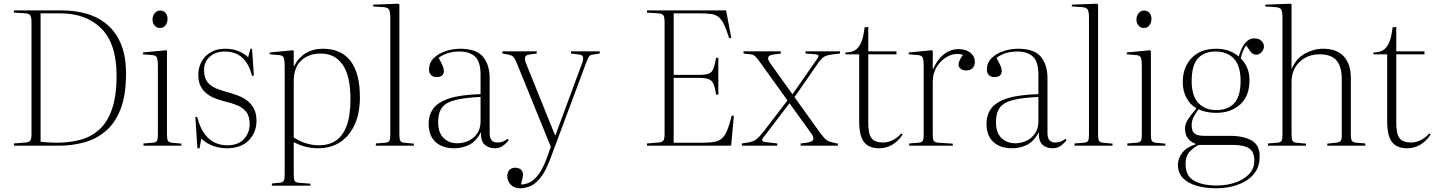

<svg xmlns="http://www.w3.org/2000/svg" viewBox="-20 -786 7740 1036"><path d="M55 0V-12L119 -17Q138 -19 144 -28.5Q150 -38 150 -63V-666Q150 -693 143.5 -703Q137 -713 117 -714L55 -718V-730H311Q384 -730 447 -712Q510 -694 558 -653.5Q606 -613 633 -548Q660 -483 660 -388Q660 -271 630 -195.5Q600 -120 549 -77.5Q498 -35 433.5 -17.5Q369 0 301 0ZM287 -16Q356 -16 414.5 -32Q473 -48 516.5 -87.5Q560 -127 584.5 -198Q609 -269 609 -379Q609 -549 527.5 -631.5Q446 -714 304 -714H199V-21Q218 -19 240.5 -17.5Q263 -16 287 -16Z M843 -635Q825 -635 814 -648.5Q803 -662 803 -680Q803 -700 814.5 -714.5Q826 -729 844 -729Q862 -729 873 -716.5Q884 -704 884 -684Q884 -665 873.5 -650Q863 -635 843 -635ZM754 0V-12L806 -16Q822 -18 827 -26Q832 -34 832 -60V-427Q832 -465 826 -476.5Q820 -488 799 -489L751 -493L752 -503L877 -515L881 -511V-59Q881 -35 886 -26.5Q891 -18 906 -16L959 -11V0Z M1045 14 1034 -155H1044Q1059 -96 1084.5 -62.5Q1110 -29 1141 -15.5Q1172 -2 1205 -2Q1266 -2 1296.5 -36Q1327 -70 1327 -116Q1327 -157 1310.5 -180Q1294 -203 1262.5 -216.5Q1231 -230 1185 -241Q1166 -246 1143 -254.5Q1120 -263 1098.5 -278.5Q1077 -294 1063.5 -319Q1050 -344 1050 -383Q1050 -420 1066.5 -451.5Q1083 -483 1115.5 -503Q1148 -523 1195 -523Q1237 -523 1267.5 -510Q1298 -497 1319 -477L1331 -523H1340L1350 -378L1340 -377Q1322 -445 1285.5 -476.5Q1249 -508 1192 -508Q1144 -508 1112.5 -480.5Q1081 -453 1081 -409Q1081 -366 1100 -342.5Q1119 -319 1149.5 -307.5Q1180 -296 1213 -287Q1236 -281 1262.5 -271Q1289 -261 1312 -244.5Q1335 -228 1349.5 -201Q1364 -174 1364 -135Q1364 -71 1322 -28.5Q1280 14 1204 14Q1168 14 1133 2.5Q1098 -9 1066 -38L1057 14Z M1447 216V204L1490 200Q1506 198 1511 190Q1516 182 1516 156V-427Q1516 -465 1510 -476.5Q1504 -488 1483 -489L1435 -493L1436 -503L1561 -515L1565 -511V-428H1566Q1616 -523 1723 -523Q1820 -523 1871 -457.5Q1922 -392 1922 -261Q1922 -176 1894 -114Q1866 -52 1815.5 -19Q1765 14 1696 14Q1662 14 1630 6Q1598 -2 1565 -19V157Q1565 179 1569.5 188.5Q1574 198 1590 200L1655 205V216ZM1703 -2Q1753 -2 1791 -26.5Q1829 -51 1850 -106Q1871 -161 1871 -253Q1871 -375 1829.5 -436Q1788 -497 1711 -497Q1645 -497 1605 -459Q1565 -421 1565 -349V-44Q1630 -2 1703 -2Z M2008 0V-12L2060 -16Q2076 -18 2081 -26Q2086 -34 2086 -60V-690Q2086 -725 2078 -736Q2070 -747 2043 -748L1993 -751L1994 -761L2129 -766L2135 -762V-59Q2135 -35 2140 -26.5Q2145 -18 2160 -16L2213 -11V0Z M2431 14Q2367 14 2330 -20Q2293 -54 2293 -118Q2293 -167 2319 -201.5Q2345 -236 2406 -255.5Q2467 -275 2573 -278V-383Q2573 -453 2543.5 -480.5Q2514 -508 2460 -508Q2424 -508 2396 -499Q2368 -490 2347 -474Q2364 -442 2369.5 -428.5Q2375 -415 2375 -403Q2375 -370 2335 -370Q2318 -370 2306.5 -380.5Q2295 -391 2295 -410Q2295 -448 2321 -473Q2347 -498 2385.5 -510.5Q2424 -523 2463 -523Q2551 -523 2586.5 -479.5Q2622 -436 2622 -365V-69Q2622 -41 2633 -29Q2644 -17 2665 -17Q2682 -17 2695.5 -23Q2709 -29 2719 -37L2725 -30Q2710 -10 2691.5 2Q2673 14 2649 14Q2617 14 2595.5 -5Q2574 -24 2575 -73Q2550 -24 2512.5 -5Q2475 14 2431 14ZM2448 -13Q2479 -13 2507.5 -26Q2536 -39 2554.5 -65.5Q2573 -92 2573 -131V-263Q2488 -259 2437.5 -246.5Q2387 -234 2365.5 -206Q2344 -178 2344 -126Q2344 -71 2373 -42Q2402 -13 2448 -13Z M2784 230Q2755 230 2736 210.5Q2717 191 2717 163Q2717 145 2728 132Q2739 119 2759 119Q2780 119 2791.5 130Q2803 141 2802 159Q2801 167 2798.5 179.5Q2796 192 2791 209Q2812 210 2836.5 199Q2861 188 2886 155Q2911 122 2934 57L2952 6L2770 -442Q2761 -465 2752 -476.5Q2743 -488 2720 -492L2691 -497V-509H2876V-497L2837 -492Q2817 -489 2813.5 -477.5Q2810 -466 2818 -445L2975 -56H2977L3122 -448Q3128 -465 3126 -477.5Q3124 -490 3104 -492L3061 -497V-509H3216V-497L3181 -492Q3164 -490 3158 -481Q3152 -472 3143 -448L2952 64Q2925 138 2896 173.5Q2867 209 2839 219.5Q2811 230 2784 230Z M3471 0V-12L3535 -17Q3554 -19 3560 -28.5Q3566 -38 3566 -63V-666Q3566 -693 3559.5 -703Q3553 -713 3533 -714L3471 -718V-730H3898L3926 -580L3914 -581Q3899 -629 3885.5 -656Q3872 -683 3855.5 -695.5Q3839 -708 3813.5 -711Q3788 -714 3749 -714H3615V-382H3749Q3787 -382 3804 -388.5Q3821 -395 3829 -414.5Q3837 -434 3844 -474H3856V-275L3844 -276Q3838 -314 3830 -333Q3822 -352 3803.5 -359Q3785 -366 3745 -366H3615V-16H3775Q3811 -16 3835 -20.5Q3859 -25 3875.5 -39.5Q3892 -54 3904 -83.5Q3916 -113 3928 -162H3940L3925 0Z M3983 0V-12L4021 -18Q4048 -23 4064 -36.5Q4080 -50 4100 -76L4229 -244L4087 -442Q4068 -468 4058 -479.5Q4048 -491 4029 -493L3992 -497V-509H4193V-497L4154 -492Q4132 -489 4126 -478.5Q4120 -468 4136 -445L4256 -277L4380 -455Q4394 -474 4397 -483Q4400 -492 4371 -494L4326 -497L4327 -509H4513L4512 -497L4469 -492Q4449 -490 4432 -482.5Q4415 -475 4396 -448L4267 -262L4404 -71Q4415 -58 4423 -47Q4431 -36 4444 -28Q4457 -20 4482 -15L4501 -11V0H4300V-12L4333 -16Q4366 -21 4368.5 -34.5Q4371 -48 4356 -68L4240 -229L4118 -69Q4107 -55 4099 -44.5Q4091 -34 4093 -27.5Q4095 -21 4113 -19L4174 -12V0Z M4724 14Q4668 14 4642 -19.5Q4616 -53 4616 -131V-493H4542V-503Q4571 -503 4591.5 -514Q4612 -525 4625.5 -554Q4639 -583 4645 -638L4665 -641V-509H4817V-493H4665V-123Q4665 -62 4683.5 -39.5Q4702 -17 4745 -17Q4769 -17 4795 -29Q4821 -41 4843 -66L4851 -60Q4800 14 4724 14Z M4886 0V-12L4938 -16Q4954 -18 4959 -26Q4964 -34 4964 -60V-427Q4964 -465 4958 -476.5Q4952 -488 4931 -489L4883 -493L4884 -503L5009 -515L5013 -511V-414H5015Q5038 -466 5074 -493.5Q5110 -521 5152 -521Q5192 -521 5216 -501.5Q5240 -482 5240 -452Q5240 -431 5228 -418.5Q5216 -406 5192 -406Q5173 -406 5162.5 -415.5Q5152 -425 5152 -437Q5152 -457 5176 -490Q5136 -502 5098.5 -484Q5061 -466 5037 -429Q5013 -392 5013 -344V-59Q5013 -35 5018 -26.5Q5023 -18 5042 -16L5121 -11V0Z M5441 14Q5377 14 5340 -20Q5303 -54 5303 -118Q5303 -167 5329 -201.5Q5355 -236 5416 -255.5Q5477 -275 5583 -278V-383Q5583 -453 5553.5 -480.5Q5524 -508 5470 -508Q5434 -508 5406 -499Q5378 -490 5357 -474Q5374 -442 5379.5 -428.5Q5385 -415 5385 -403Q5385 -370 5345 -370Q5328 -370 5316.5 -380.5Q5305 -391 5305 -410Q5305 -448 5331 -473Q5357 -498 5395.5 -510.5Q5434 -523 5473 -523Q5561 -523 5596.5 -479.5Q5632 -436 5632 -365V-69Q5632 -41 5643 -29Q5654 -17 5675 -17Q5692 -17 5705.5 -23Q5719 -29 5729 -37L5735 -30Q5720 -10 5701.5 2Q5683 14 5659 14Q5627 14 5605.5 -5Q5584 -24 5585 -73Q5560 -24 5522.5 -5Q5485 14 5441 14ZM5458 -13Q5489 -13 5517.5 -26Q5546 -39 5564.5 -65.5Q5583 -92 5583 -131V-263Q5498 -259 5447.5 -246.5Q5397 -234 5375.5 -206Q5354 -178 5354 -126Q5354 -71 5383 -42Q5412 -13 5458 -13Z M5778 0V-12L5830 -16Q5846 -18 5851 -26Q5856 -34 5856 -60V-690Q5856 -725 5848 -736Q5840 -747 5813 -748L5763 -751L5764 -761L5899 -766L5905 -762V-59Q5905 -35 5910 -26.5Q5915 -18 5930 -16L5983 -11V0Z M6152 -635Q6134 -635 6123 -648.5Q6112 -662 6112 -680Q6112 -700 6123.5 -714.5Q6135 -729 6153 -729Q6171 -729 6182 -716.5Q6193 -704 6193 -684Q6193 -665 6182.5 -650Q6172 -635 6152 -635ZM6063 0V-12L6115 -16Q6131 -18 6136 -26Q6141 -34 6141 -60V-427Q6141 -465 6135 -476.5Q6129 -488 6108 -489L6060 -493L6061 -503L6186 -515L6190 -511V-59Q6190 -35 6195 -26.5Q6200 -18 6215 -16L6268 -11V0Z M6544 230Q6486 230 6439 217Q6392 204 6364 176Q6336 148 6336 103Q6336 68 6359.5 38Q6383 8 6431 -7V-10Q6401 -22 6387.5 -42.5Q6374 -63 6374 -92Q6374 -117 6390.5 -142.5Q6407 -168 6435 -200V-202Q6401 -222 6381.5 -258.5Q6362 -295 6362 -344Q6362 -422 6409.5 -472.5Q6457 -523 6543 -523Q6580 -523 6610.5 -512Q6641 -501 6664 -481Q6679 -532 6700 -555.5Q6721 -579 6746 -579Q6774 -579 6787 -565Q6800 -551 6800 -537Q6800 -519 6787.5 -505Q6775 -491 6759 -491Q6748 -491 6740 -496Q6732 -501 6722 -515L6704 -541Q6693 -526 6686 -508.5Q6679 -491 6675 -471Q6722 -424 6722 -353Q6722 -267 6671.5 -222Q6621 -177 6542 -177Q6515 -177 6491 -182Q6467 -187 6447 -196Q6436 -182 6423 -159.5Q6410 -137 6410 -109Q6410 -97 6413.5 -84Q6417 -71 6431.5 -62Q6446 -53 6478 -53H6617Q6690 -53 6733.5 -28Q6777 -3 6777 56Q6777 108 6754 141.5Q6731 175 6695 194.5Q6659 214 6619 222Q6579 230 6544 230ZM6543 -192Q6605 -192 6639.5 -229Q6674 -266 6674 -350Q6674 -430 6638.5 -469Q6603 -508 6537 -508Q6477 -508 6443.5 -470.5Q6410 -433 6410 -348Q6410 -269 6446 -230.5Q6482 -192 6543 -192ZM6545 215Q6598 215 6644 199.5Q6690 184 6719 154.5Q6748 125 6748 82Q6748 31 6718.5 13.5Q6689 -4 6633 -4H6448Q6420 10 6398.5 33.5Q6377 57 6377 98Q6377 164 6423.5 189.5Q6470 215 6545 215Z M6822 0V-12L6874 -16Q6890 -18 6895 -26Q6900 -34 6900 -60V-690Q6900 -725 6892 -736Q6884 -747 6857 -748L6807 -751L6808 -761L6943 -766L6949 -762V-414H6950Q6973 -470 7021 -496.5Q7069 -523 7119 -523Q7193 -523 7231 -481.5Q7269 -440 7269 -364V-57Q7269 -35 7274.5 -26.5Q7280 -18 7299 -16L7347 -12V0H7142V-11L7189 -16Q7209 -18 7214.5 -26.5Q7220 -35 7220 -58V-359Q7220 -427 7191.5 -460Q7163 -493 7100 -493Q7036 -493 6992.5 -452Q6949 -411 6949 -344V-59Q6949 -35 6954 -26.5Q6959 -18 6974 -16L7027 -11V0Z M7573 14Q7517 14 7491 -19.5Q7465 -53 7465 -131V-493H7391V-503Q7420 -503 7440.5 -514Q7461 -525 7474.5 -554Q7488 -583 7494 -638L7514 -641V-509H7666V-493H7514V-123Q7514 -62 7532.5 -39.5Q7551 -17 7594 -17Q7618 -17 7644 -29Q7670 -41 7692 -66L7700 -60Q7649 14 7573 14Z"/></svg>

Font: Display Extralight
Style: Regular
Weight: 200
Designer: Latin by Veronika Burian and Jose Scaglione. Greek by Irene Vlachou. Cyrillic by Vera Evstafieva.
Foundry: TypeTogether
Version: Version 3.002